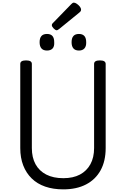

<svg xmlns="http://www.w3.org/2000/svg" viewBox="-20 -1420 957 1459"><path d="M461 19Q384 19 323.5 -2Q263 -23 221 -64Q179 -105 156.5 -163Q134 -221 134 -295V-934Q134 -948 145 -954.5Q156 -961 178 -961Q200 -961 211 -954.5Q222 -948 222 -934V-295Q222 -223 250 -172Q278 -121 331.5 -93.5Q385 -66 461 -66Q536 -66 587.5 -93.5Q639 -121 667 -172Q695 -223 695 -295V-934Q695 -948 706 -954.5Q717 -961 739 -961Q783 -961 783 -934V-295Q783 -196 744.5 -126Q706 -56 634 -18.5Q562 19 461 19ZM337 -1036Q309 -1036 295 -1052Q281 -1068 281 -1099Q281 -1131 295 -1146.5Q309 -1162 337 -1162Q365 -1162 378.5 -1146.5Q392 -1131 392 -1099Q394 -1067 379.5 -1051.5Q365 -1036 337 -1036ZM580 -1036Q552 -1036 538 -1052Q524 -1068 524 -1099Q524 -1131 538 -1146.5Q552 -1162 580 -1162Q607 -1162 621 -1146.5Q635 -1131 635 -1099Q636 -1068 621.5 -1052Q607 -1036 580 -1036ZM411 -1190Q401 -1190 387.5 -1204Q374 -1218 374 -1228Q374 -1232 375 -1235.5Q376 -1239 382 -1245L522 -1389Q527 -1394 531.5 -1397Q536 -1400 541 -1400Q551 -1400 564 -1391Q577 -1382 586.5 -1370Q596 -1358 596 -1348Q596 -1341 593.5 -1336Q591 -1331 581 -1323L430 -1200Q424 -1196 419.5 -1193Q415 -1190 411 -1190Z"/></svg>

Font: Playwrite HU
Style: Regular
Weight: 400
Designer: Veronika Burian, José Scaglione
Foundry: TypeTogether
Version: Version 1.002